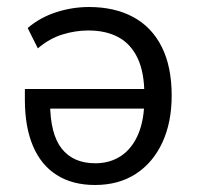

<svg xmlns="http://www.w3.org/2000/svg" viewBox="-20 -519 565 548"><path d="M251 9Q187 9 142 -19.5Q97 -48 74 -102.5Q51 -157 51 -234V-265H408V-209H106L123 -226Q123 -137 156 -95Q189 -53 252 -53Q294 -53 325.5 -74Q357 -95 374.5 -136Q392 -177 392 -237V-249Q392 -312 373 -352.5Q354 -393 318.5 -412.5Q283 -432 232 -432Q195 -432 158 -420.5Q121 -409 88 -381L59 -439Q94 -469 140 -484Q186 -499 234 -499Q307 -499 360 -470.5Q413 -442 441.5 -385.5Q470 -329 470 -246Q470 -170 443.5 -112.5Q417 -55 368 -23Q319 9 251 9Z"/></svg>

Font: Nunito Sans 10pt SemiCondensed
Style: Regular
Weight: 400
Width: 4
Designer: Vernon Adams
Foundry: Vernon Adams
Version: Version 3.101;gftools[0.9.27]